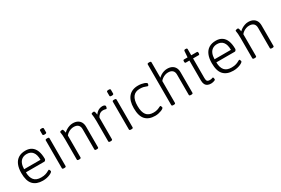

<svg xmlns="http://www.w3.org/2000/svg" viewBox="83 -1846 4305 2946"><g transform="rotate(-30 2235.0 -373.0)"><path d="M294 6Q182 6 122.5 -57Q63 -120 63 -259Q63 -347 88.5 -407Q114 -467 164 -498Q214 -529 287 -529Q352 -529 396 -499.5Q440 -470 462.5 -412.5Q485 -355 485 -270Q485 -263 481 -255Q477 -247 470 -241.5Q463 -236 455 -236H130Q131 -144 171 -97Q211 -50 295 -50Q345 -50 377.5 -61Q410 -72 428 -83.5Q446 -95 451 -95Q457 -95 461 -88.5Q465 -82 468 -73.5Q471 -65 471 -60Q471 -51 457 -40Q443 -29 419 -18.5Q395 -8 363 -1Q331 6 294 6ZM130 -291H420Q420 -382 383.5 -428Q347 -474 280 -474Q232 -474 198.5 -452.5Q165 -431 148 -390.5Q131 -350 130 -291Z M668 2Q652 2 645.5 -2.5Q639 -7 639 -16V-507Q639 -516 645.5 -520.5Q652 -525 668 -525H676Q692 -525 698.5 -520.5Q705 -516 705 -507V-16Q705 -7 698.5 -2.5Q692 2 676 2ZM672 -595Q653 -595 645.5 -599.5Q638 -604 638 -613V-681Q638 -689 645.5 -694Q653 -699 672 -699Q690 -699 697.5 -694.5Q705 -690 705 -681V-613Q705 -605 697.5 -600Q690 -595 672 -595Z M933 2Q917 2 910.5 -2.5Q904 -7 904 -16V-373Q904 -420 901.5 -446.5Q899 -473 896.5 -486.5Q894 -500 894 -506Q894 -510 898.5 -513Q903 -516 909.5 -518Q916 -520 923.5 -521Q931 -522 936 -522Q944 -522 948 -517Q952 -512 956 -498Q960 -484 965 -457Q983 -477 1009.5 -493Q1036 -509 1066 -519Q1096 -529 1127 -529Q1176 -529 1210 -511Q1244 -493 1262 -460Q1280 -427 1280 -379V-16Q1280 -7 1273.5 -2.5Q1267 2 1251 2H1244Q1228 2 1221.5 -2.5Q1215 -7 1215 -16V-375Q1215 -423 1188.5 -448Q1162 -473 1111 -473Q1085 -473 1059 -464.5Q1033 -456 1010 -440.5Q987 -425 970 -403V-16Q970 -7 963.5 -2.5Q957 2 941 2Z M1491 2Q1476 2 1468.5 -2.5Q1461 -7 1461 -16V-373Q1461 -420 1458.5 -446.5Q1456 -473 1453.5 -486.5Q1451 -500 1451 -506Q1451 -510 1455.5 -513Q1460 -516 1466.5 -518Q1473 -520 1480.5 -521Q1488 -522 1493 -522Q1501 -522 1505.5 -517Q1510 -512 1514 -497Q1518 -482 1522 -455Q1538 -479 1558 -495.5Q1578 -512 1602 -520.5Q1626 -529 1652 -529Q1673 -529 1687.5 -521.5Q1702 -514 1702 -502Q1702 -494 1700.5 -486.5Q1699 -479 1696.5 -473Q1694 -467 1691 -463.5Q1688 -460 1684 -460Q1679 -460 1665 -464.5Q1651 -469 1629 -469Q1593 -469 1565.5 -447.5Q1538 -426 1527 -396V-16Q1527 -7 1519.5 -2.5Q1512 2 1496 2Z M1856 2Q1840 2 1833.5 -2.5Q1827 -7 1827 -16V-507Q1827 -516 1833.5 -520.5Q1840 -525 1856 -525H1864Q1880 -525 1886.5 -520.5Q1893 -516 1893 -507V-16Q1893 -7 1886.5 -2.5Q1880 2 1864 2ZM1860 -595Q1841 -595 1833.5 -599.5Q1826 -604 1826 -613V-681Q1826 -689 1833.5 -694Q1841 -699 1860 -699Q1878 -699 1885.5 -694.5Q1893 -690 1893 -681V-613Q1893 -605 1885.5 -600Q1878 -595 1860 -595Z M2285 6Q2173 6 2114 -57Q2055 -120 2055 -259Q2055 -390 2114 -459.5Q2173 -529 2285 -529Q2314 -529 2340.5 -524.5Q2367 -520 2387.5 -512.5Q2408 -505 2420 -496.5Q2432 -488 2432 -480Q2432 -475 2429.5 -466Q2427 -457 2422.5 -451Q2418 -445 2412 -445Q2406 -445 2390.5 -452Q2375 -459 2348.5 -466Q2322 -473 2282 -473Q2201 -473 2161.5 -420Q2122 -367 2122 -261Q2122 -154 2161.5 -102Q2201 -50 2287 -50Q2326 -50 2354 -59Q2382 -68 2399 -77.5Q2416 -87 2421 -87Q2427 -87 2431 -80.5Q2435 -74 2438 -65.5Q2441 -57 2441 -52Q2441 -43 2427.5 -33Q2414 -23 2391.5 -14.5Q2369 -6 2341.5 0Q2314 6 2285 6Z M2606 2Q2590 2 2583.5 -2.5Q2577 -7 2577 -16V-734Q2577 -743 2583.5 -747.5Q2590 -752 2606 -752H2614Q2630 -752 2636.5 -747.5Q2643 -743 2643 -734V-461Q2661 -480 2686 -495.5Q2711 -511 2740.5 -520Q2770 -529 2800 -529Q2849 -529 2883 -511Q2917 -493 2935 -460Q2953 -427 2953 -379V-16Q2953 -7 2946.5 -2.5Q2940 2 2924 2H2917Q2901 2 2894.5 -2.5Q2888 -7 2888 -16V-375Q2888 -423 2861.5 -448Q2835 -473 2784 -473Q2758 -473 2732 -464.5Q2706 -456 2683 -440.5Q2660 -425 2643 -403V-16Q2643 -7 2636.5 -2.5Q2630 2 2614 2Z M3273 6Q3236 6 3210.5 -7.5Q3185 -21 3172.5 -48Q3160 -75 3160 -115V-467H3097Q3080 -467 3080 -490V-500Q3080 -523 3097 -523H3160L3168 -632Q3170 -642 3175.5 -646Q3181 -650 3193 -650H3198Q3213 -650 3219 -645.5Q3225 -641 3225 -632V-523H3324Q3341 -523 3341 -500V-490Q3341 -467 3324 -467H3225V-118Q3225 -80 3238 -65.5Q3251 -51 3281 -51Q3308 -51 3320.5 -56.5Q3333 -62 3340 -62Q3344 -62 3346.5 -57Q3349 -52 3350.5 -45.5Q3352 -39 3352.5 -33Q3353 -27 3353 -24Q3353 -15 3339.5 -8.5Q3326 -2 3307.5 2Q3289 6 3273 6Z M3668 6Q3556 6 3496.5 -57Q3437 -120 3437 -259Q3437 -347 3462.5 -407Q3488 -467 3538 -498Q3588 -529 3661 -529Q3726 -529 3770 -499.5Q3814 -470 3836.5 -412.5Q3859 -355 3859 -270Q3859 -263 3855 -255Q3851 -247 3844 -241.5Q3837 -236 3829 -236H3504Q3505 -144 3545 -97Q3585 -50 3669 -50Q3719 -50 3751.5 -61Q3784 -72 3802 -83.5Q3820 -95 3825 -95Q3831 -95 3835 -88.5Q3839 -82 3842 -73.5Q3845 -65 3845 -60Q3845 -51 3831 -40Q3817 -29 3793 -18.5Q3769 -8 3737 -1Q3705 6 3668 6ZM3504 -291H3794Q3794 -382 3757.5 -428Q3721 -474 3654 -474Q3606 -474 3572.5 -452.5Q3539 -431 3522 -390.5Q3505 -350 3504 -291Z M4042 2Q4026 2 4019.5 -2.5Q4013 -7 4013 -16V-373Q4013 -420 4010.5 -446.5Q4008 -473 4005.5 -486.5Q4003 -500 4003 -506Q4003 -510 4007.5 -513Q4012 -516 4018.5 -518Q4025 -520 4032.5 -521Q4040 -522 4045 -522Q4053 -522 4057 -517Q4061 -512 4065 -498Q4069 -484 4074 -457Q4092 -477 4118.5 -493Q4145 -509 4175 -519Q4205 -529 4236 -529Q4285 -529 4319 -511Q4353 -493 4371 -460Q4389 -427 4389 -379V-16Q4389 -7 4382.5 -2.5Q4376 2 4360 2H4353Q4337 2 4330.5 -2.5Q4324 -7 4324 -16V-375Q4324 -423 4297.5 -448Q4271 -473 4220 -473Q4194 -473 4168 -464.5Q4142 -456 4119 -440.5Q4096 -425 4079 -403V-16Q4079 -7 4072.5 -2.5Q4066 2 4050 2Z"/></g></svg>

Font: Asap Light
Style: Regular
Weight: 300
Designer: Pablo Cosgaya
Foundry: Omnibus-Type
Version: Version 3.001